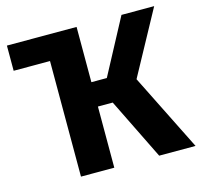

<svg xmlns="http://www.w3.org/2000/svg" viewBox="-101 -803 955 913"><g transform="rotate(-15 376.0 -346.5)"><path d="M563 -379 752 0H573L425 -301H352V0H188V-569H9V-693H352V-421H428L573 -693H734Z"/></g></svg>

Font: Fira Sans
Style: Bold
Weight: 700
Designer: bBox Type GmbH & Carrois Corporate GbR & Edenspiekermann AG
Foundry: bBox Type GmbH & Carrois Corporate GbR & Edenspiekermann AG
Version: Version 4.301;PS 004.301;hotconv 1.0.88;makeotf.lib2.5.64775